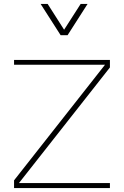

<svg xmlns="http://www.w3.org/2000/svg" viewBox="-20 -954 629 974"><path d="M51.3 -625.5H512.7L51.3 -39.1V0H537.6V-25.4H76.2L537.6 -611.8V-649.9H51.3ZM186 -934.1 287.6 -775.4H322.8L424.3 -934.1H389.2L305.2 -803.2L221.7 -934.1Z"/></svg>

Font: Estedad-FD-VF Thin
Style: Regular
Weight: 100
Designer: Amin Abedi
Version: Version 5.0